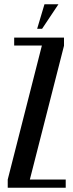

<svg xmlns="http://www.w3.org/2000/svg" viewBox="-20 -874 342 894"><path d="M46 -662V-699H278V-661L119 -38H286V0H16V-38L175 -662ZM153 -740 187 -854H252L176 -740Z"/></svg>

Font: Moniqa ExtBd Cond Paragraph
Style: Regular
Weight: 800
Width: 3
Designer: Rajesh Rajput
Foundry: Rajesh Rajput
Version: Version 1.000